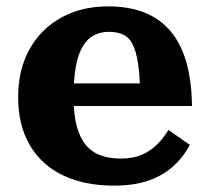

<svg xmlns="http://www.w3.org/2000/svg" viewBox="-20 -571 657 603"><path d="M211 -267Q211 -214 220.5 -177Q230 -140 248.5 -117Q267 -94 295 -83.5Q323 -73 360 -73Q398 -73 425.5 -85Q453 -97 473.5 -117.5Q494 -138 509 -163L576 -116Q555 -76 522 -47Q489 -18 444 -3Q399 12 338 12Q246 12 178.5 -20Q111 -52 74 -114.5Q37 -177 37 -266Q37 -352 72.5 -416Q108 -480 172 -515.5Q236 -551 319 -551Q386 -551 435 -531Q484 -511 516.5 -472Q549 -433 565.5 -374.5Q582 -316 583 -238H169V-309H441L420 -281Q419 -338 413 -375Q407 -412 396 -433Q385 -454 366.5 -462.5Q348 -471 322 -471Q296 -471 275.5 -460.5Q255 -450 240.5 -426.5Q226 -403 218.5 -363.5Q211 -324 211 -267Z"/></svg>

Font: Roboto Serif
Style: Bold
Weight: 700
Designer: Greg Gazdowicz
Foundry: Commercial Type
Version: Version 1.008